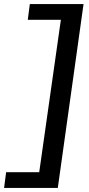

<svg xmlns="http://www.w3.org/2000/svg" viewBox="-51 -820 438 940"><path d="M-31 100 -21 23H141L247 -723H85L95 -800H358L232 100Z"/></svg>

Font: Pathway Extreme 28pt Medium
Style: Italic
Weight: 500
Italic angle: -8°
Designer: Eduardo Rodriguez Tunni
Foundry: Eduardo Rodriguez Tunni
Version: Version 1.001;gftools[0.9.26]